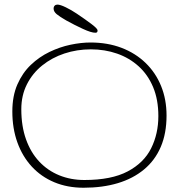

<svg xmlns="http://www.w3.org/2000/svg" viewBox="-20 -786 798 856"><path d="M352.5 51Q280.5 51 222 26.5Q163.5 2 121.8 -43.2Q80 -88.5 57.5 -151Q35 -213.5 35 -289Q35 -358 57.5 -409.5Q80 -461 117.5 -496.8Q155 -532.5 200.8 -554.5Q246.5 -576.5 294 -586.5Q341.5 -596.5 383.5 -596.5Q459.5 -596.5 521.8 -572.8Q584 -549 629 -505.5Q674 -462 698.2 -402.5Q722.5 -343 722.5 -271Q722.5 -191.5 696.8 -131.2Q671 -71 622.2 -30.5Q573.5 10 505.5 30.5Q437.5 51 352.5 51ZM356 16.5Q477 16.5 549.2 -21.8Q621.5 -60 653.8 -124.8Q686 -189.5 686 -268.5Q686 -341.5 662.8 -397.2Q639.5 -453 598 -490.5Q556.5 -528 502 -547Q447.5 -566 385 -566Q323 -566 267.2 -547.5Q211.5 -529 168.2 -494.2Q125 -459.5 100 -410Q75 -360.5 75 -299Q75 -223.5 96 -164.8Q117 -106 154.8 -65.8Q192.5 -25.5 244 -4.5Q295.5 16.5 356 16.5ZM405 -640Q387 -640 350 -657Q313 -674 276 -694.5Q246 -711.5 232.5 -723Q219 -734.5 219 -747.5Q219 -756 223.8 -760.8Q228.5 -765.5 236 -765.5Q248.5 -765.5 273.2 -753.5Q298 -741.5 322.5 -725Q364 -697 389.5 -677.5Q415 -658 415 -650.5Q415 -645 412.8 -642.5Q410.5 -640 405 -640Z"/></svg>

Font: Gluten Thin Thin
Style: Regular
Weight: 250
Version: Version 1.300